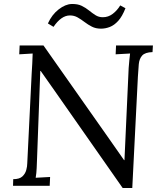

<svg xmlns="http://www.w3.org/2000/svg" viewBox="-20 -927 802 958"><path d="M592 11 252 -475Q235 -500 217.5 -524Q200 -548 183 -573H181L165 -139Q164 -114 163 -88.5Q162 -63 158 -40Q176 -41 194 -42Q212 -43 230 -44L228 0H45L46 -33Q77 -33 91.5 -46.5Q106 -60 111 -78.5Q116 -97 116 -112L138 -559Q140 -585 141 -610Q142 -635 143 -660Q127 -659 110 -658Q93 -657 76 -656L78 -700H197L515 -248Q536 -218 557 -188Q578 -158 599 -128H601L622 -588Q624 -610 625.5 -628Q627 -646 629 -660Q611 -659 593 -658Q575 -657 557 -656L559 -700H743L741 -667Q704 -666 689.5 -650Q675 -634 672.5 -607Q670 -580 668 -544L640 11ZM329 -850Q307 -850 286.5 -835.5Q266 -821 247 -793L219 -810Q239 -854 272.5 -880Q306 -906 337 -907Q367 -908 387.5 -898Q408 -888 424.5 -874.5Q441 -861 457 -851Q473 -841 493 -841Q520 -841 542 -857.5Q564 -874 580 -900L606 -886Q590 -845 570 -823Q550 -801 528 -792.5Q506 -784 484 -784Q458 -784 438.5 -794Q419 -804 402 -817Q385 -830 367.5 -840Q350 -850 329 -850Z"/></svg>

Font: Lora Italic
Style: Italic
Weight: 400
Italic angle: -3°
Designer: Olga Karpushina, Alexei Vanyashin (Cyrillic)
Foundry: Cyreal
Version: Version 2.210; ttfautohint (v1.8.1.43-b0c9)